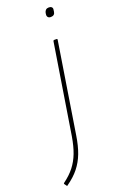

<svg xmlns="http://www.w3.org/2000/svg" viewBox="-211 -675 562 907"><g transform="rotate(-20 70.0 -221.0)"><path d="M132 -474Q133 -479 137 -479H148Q154 -479 153 -474L81 -21Q73 31 59 67.5Q45 104 22 133Q-1 162 -38 188Q-41 192 -43 188L-51 177Q-53 174 -50 172Q-16 147 5 120Q26 93 39 59Q52 25 60 -23ZM160 -586Q150 -586 145.5 -591.5Q141 -597 142 -605L143 -613Q145 -622 150.5 -627Q156 -632 166 -632Q175 -632 180 -627Q185 -622 183 -613L182 -605Q181 -596 175.5 -591Q170 -586 160 -586Z"/></g></svg>

Font: Sofia Sans Semi Condensed Thin
Style: Italic
Weight: 250
Italic angle: -9°
Version: Version 4.100